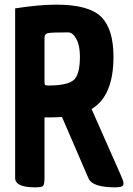

<svg xmlns="http://www.w3.org/2000/svg" viewBox="-20 -788 572 824"><path d="M45 -24V-752Q147 -768 222 -768Q361 -768 414 -716Q467 -664 467 -544Q467 -376 373 -320L499 -35Q510 -10 510 -2.5Q510 5 508 7Q504 16 474 16Q377 16 360 -22L246 -286Q221 -284 171 -284V-26Q171 2 165.5 9Q160 16 131 16Q45 16 45 -24ZM187 -421Q267 -421 295 -443.5Q323 -466 323 -545Q323 -593 307.5 -621Q292 -649 273 -649Q202 -649 186.5 -646Q171 -643 171 -626V-436Q171 -423 176 -422Q181 -421 187 -421Z"/></svg>

Font: Chau Philomene One
Style: Regular
Weight: 400
Designer: Vicente Lamonaca
Foundry: TipoType
Version: Version 1.002